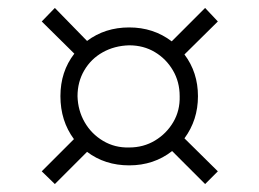

<svg xmlns="http://www.w3.org/2000/svg" viewBox="-20 -540 652 483"><path d="M118 -77 85 -109 166 -190Q132 -236 132 -298Q132 -360 167 -405L85 -486L118 -520L199 -437Q244 -471 305 -471Q366 -471 412 -436L496 -520L528 -486L444 -403Q478 -358 478 -298Q478 -238 444 -192L528 -109L496 -77L413 -160Q367 -124 305 -124Q244 -124 199 -158ZM305 -169Q341 -169 370 -186.5Q399 -204 416 -233Q433 -262 432 -298Q432 -334 415 -363Q398 -392 369.5 -409Q341 -426 305 -426Q268 -425 238.5 -408.5Q209 -392 192 -363Q175 -334 175 -298Q176 -262 193 -232.5Q210 -203 239.5 -185.5Q269 -168 305 -169Z"/></svg>

Font: Piazzolla SC Light
Style: Regular
Weight: 300
Designer: Juan Pablo del Peral
Foundry: Huerta Tipografica
Version: Version 1.330